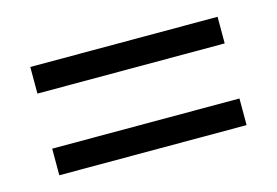

<svg xmlns="http://www.w3.org/2000/svg" viewBox="-46 -498 574 398"><g transform="rotate(-15 240.5 -299.0)"><path d="M40 -357.9V-415H441.9V-357.9ZM40 -182.6V-239.7H441.9V-182.6Z"/></g></svg>

Font: Cinzel Bold
Style: Regular
Weight: 700
Designer: Natanael Gama
Version: Version 1.001;PS 001.001;hotconv 1.0.56;makeotf.lib2.0.21325